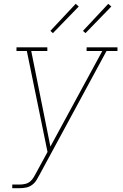

<svg xmlns="http://www.w3.org/2000/svg" viewBox="-20 -777 640 1002"><path d="M44 205V186H84Q98 186 112.5 182.5Q127 179 138 169.5Q149 160 156.5 147Q164 134 171 121L228 16L120 -511H66V-530H227V-511H143L243 -12L514 -511H432V-530H593V-511H536L189 130Q189 130 189 130Q189 130 189 130V131L188 132Q180 147 171 162Q162 177 148 187.5Q134 198 117.5 201.5Q101 205 84 205ZM426 -604 413 -616 545 -757 561 -743ZM256 -604 243 -616 375 -757 391 -743Z"/></svg>

Font: Iosevka Slab ThExObl
Style: Regular
Weight: 100
Width: 7
Italic angle: -9°
Monospace: yes
Designer: Belleve Invis
Foundry: Belleve Invis
Version: Version 11.1.1; ttfautohint (v1.8.3)